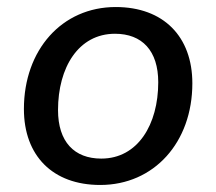

<svg xmlns="http://www.w3.org/2000/svg" viewBox="-20 -517 615 546"><path d="M265 9C418 9 527 -112 527 -280C527 -413 445 -497 309 -497C156 -497 48 -375 48 -207C48 -74 130 9 265 9ZM268 -66C191 -66 145 -114 145 -204C145 -325 203 -421 307 -421C384 -421 430 -373 430 -283C430 -163 372 -66 268 -66Z"/></svg>

Font: SN Pro Medium
Style: Italic
Weight: 400
Italic angle: -9°
Designer: Tobias Whetton
Foundry: Supernotes
Version: Version 1.001;Glyphs 3.2 (3249)